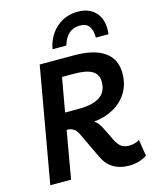

<svg xmlns="http://www.w3.org/2000/svg" viewBox="-139 -1044 904 1142"><g transform="rotate(-15 313.5 -473.0)"><path d="M607 -124 623 -23Q601 -7 571.5 1Q542 9 512 9Q398 9 352 -90L277 -248Q265 -273 248 -283Q231 -293 212 -293H207L156 0H28L153 -710H363Q489 -710 552 -664.5Q615 -619 615 -534Q615 -466 584.5 -415.5Q554 -365 500.5 -335Q447 -305 378 -298Q403 -282 421 -245L462 -162Q478 -130 497 -118Q516 -106 542 -106Q581 -106 607 -124ZM339 -604H262L225 -395H311Q395 -395 439 -424Q483 -453 483 -515Q483 -562 447 -583Q411 -604 339 -604ZM517 -778Q517 -824 499.5 -848Q482 -872 443 -872Q363 -872 335 -778H250Q266 -860 321.5 -907.5Q377 -955 451 -955Q526 -955 565.5 -908Q605 -861 595 -778Z"/></g></svg>

Font: Livvic SemiBold
Style: Italic
Weight: 600
Italic angle: -10°
Designer: Jacques Le Bailly, Baron von Fonthausen
Version: Version 1.001; ttfautohint (v1.8.2)